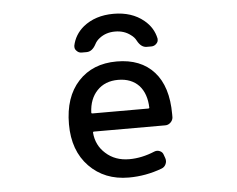

<svg xmlns="http://www.w3.org/2000/svg" viewBox="-53 -842 1106 895"><g transform="rotate(-5 500.0 -394.5)"><path d="M371.1 -239.3Q366.2 -239.3 366.2 -234.4Q371.1 -174.8 414.1 -136.7Q458 -96.7 524.4 -96.7Q583 -96.7 643.6 -122.1Q656.2 -127 668.9 -121.6Q681.6 -116.2 685.5 -103.5L691.4 -86.9Q696.3 -72.3 689.9 -58.6Q683.6 -44.9 669.9 -40Q594.7 -11.7 514.6 -11.7Q401.4 -11.7 329.6 -85.4Q257.8 -159.2 257.8 -283.2Q257.8 -410.2 324.7 -482.9Q391.6 -555.7 504.9 -555.7Q617.2 -555.7 679.2 -486.8Q741.2 -418 741.2 -288.1Q741.2 -282.2 741.2 -273.4Q740.2 -259.8 729.5 -249.5Q718.8 -239.3 705.1 -239.3ZM366.2 -329.1Q366.2 -324.2 371.1 -324.2H632.8Q637.7 -324.2 637.7 -328.1Q635.7 -393.6 601.6 -431.6Q565.4 -469.7 503.9 -469.7Q442.4 -469.7 405.3 -430.7Q369.1 -392.6 366.2 -329.1ZM704.1 -645.5Q704.1 -642.6 704.1 -639.6Q704.1 -629.9 696.3 -622.1Q686.5 -611.3 671.9 -611.3H650.4Q624 -611.3 606.4 -644.5Q598.6 -660.2 582 -671.9Q551.8 -695.3 509.3 -695.3Q466.8 -695.3 436.5 -671.9Q420.9 -660.2 413.1 -644.5Q395.5 -611.3 369.1 -611.3H345.7Q332 -611.3 322.3 -622.1Q314.5 -629.9 314.5 -639.6Q314.5 -642.6 314.5 -645.5Q325.2 -697.3 367.2 -732.4Q423.8 -778.3 509.3 -778.3Q594.7 -778.3 650.4 -732.4Q693.4 -697.3 704.1 -645.5Z"/></g></svg>

Font: Gen Jyuu Gothic L Monospace Medium
Style: Regular
Weight: 500
Designer: [Source Han Sans]
Ryoko NISHIZUKA  (kana & ideographs); Paul D. Hunt (Latin, Greek & Cyrillic); Wenlong ZHANG  (bopomofo
Version: Version 1.002.20150607